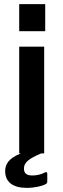

<svg xmlns="http://www.w3.org/2000/svg" viewBox="-20 -743 305 930"><path d="M199 -723H73V-592H199ZM196 93C183 100 162 107 137 107C108 107 96 96 96 73C96 45 119 25 180 0H194V-517H73V0H81C21 24 5 53 5 86C5 138 42 167 109 167C149 167 185 158 201 149C207 146 209 142 209 136V100C209 91 206 88 196 93Z"/></svg>

Font: United Sans SemiBold
Style: Regular
Weight: 600
Designer: Pablo Impallari, Rodrigo Fuenzalida (Modified by Dan O. Williams)
Version: Version 1.000;PS 001.000;hotconv 1.0.88;makeotf.lib2.5.64775